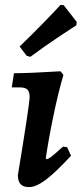

<svg xmlns="http://www.w3.org/2000/svg" viewBox="-20 -752 333 784"><path d="M237 -153 254 -151 270 -116Q206 -47 166.5 -17.5Q127 12 99 12Q75 12 64 0Q53 -12 53 -37Q101 -328 101 -357Q101 -377 92 -386Q83 -395 63 -395H28L37 -453Q99 -453 227 -461L239 -446Q218 -375 198 -278.5Q178 -182 167 -106L170 -102Q176 -102 187 -110Q198 -118 237 -153ZM104 -520 89 -524 60 -562Q111 -611 162 -663.5Q213 -716 227 -732L240 -731L293 -663L292 -649Q276 -639 219 -601Q162 -563 104 -520Z"/></svg>

Font: Alegreya
Style: Bold Italic
Weight: 700
Italic angle: -7°
Designer: Juan Pablo del Peral
Foundry: Huerta Tipografica
Version: Version 2.007; ttfautohint (v1.6)